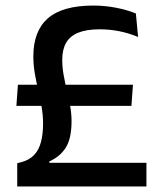

<svg xmlns="http://www.w3.org/2000/svg" viewBox="-20 -671 578 691"><path d="M39 -290 44.5 -366H458.5L453 -290ZM157.5 -85H507V0H42V-83.5L57 -87.5Q85.5 -95 102.8 -113.2Q120 -131.5 127.5 -160Q135 -188.5 135 -227Q135 -256 129.8 -285.8Q124.5 -315.5 117.5 -346Q110.5 -376.5 105.2 -407Q100 -437.5 100 -468Q100 -559.5 152.5 -605.2Q205 -651 316 -651Q357.5 -651 397.5 -643.2Q437.5 -635.5 469 -622.5L477 -538Q443 -552 408.5 -558.8Q374 -565.5 338.5 -565.5Q291 -565.5 261.2 -553.2Q231.5 -541 217.8 -516.8Q204 -492.5 204 -455.5Q204 -429 209 -401.2Q214 -373.5 220.8 -345.2Q227.5 -317 232.5 -289.2Q237.5 -261.5 237.5 -235Q237.5 -173 217 -140.2Q196.5 -107.5 157.5 -90Z"/></svg>

Font: Anek Telugu Medium
Style: Regular
Weight: 500
Designer: Omkar Bhoir (Telugu), Yesha Goshar (Latin)
Foundry: Ek Type
Version: Version 1.003